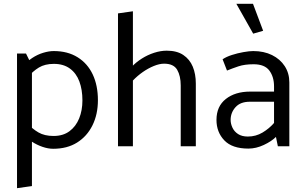

<svg xmlns="http://www.w3.org/2000/svg" viewBox="-20 -765 1591 1004"><path d="M147 208V-422L116 -485H69V219ZM123 -359Q152 -393 183.5 -412Q215 -431 262 -431Q312 -431 345.5 -406.5Q379 -382 395 -339Q411 -296 411 -240Q411 -188 394 -146Q377 -104 343.5 -79Q310 -54 260 -54Q213 -54 181 -72.5Q149 -91 121 -122L97 -68Q118 -43 145.5 -25Q173 -7 202.5 3Q232 13 258 13Q331 13 383 -19.5Q435 -52 463.5 -109.5Q492 -167 492 -241Q492 -318 465 -375.5Q438 -433 386 -465.5Q334 -498 261 -498Q236 -498 206 -489Q176 -480 148 -461.5Q120 -443 99 -416Z M675 -344Q699 -369 727 -388.5Q755 -408 784.5 -420Q814 -432 838 -432Q888 -432 906.5 -400Q925 -368 925 -318V0H1004V-328Q1004 -378 988 -416.5Q972 -455 938.5 -477.5Q905 -500 852 -500Q820 -500 786 -489Q752 -478 722 -459Q692 -440 669 -416ZM675 0V-706L597 -695V0Z M1186 -138Q1186 -176 1211.5 -204.5Q1237 -233 1286 -233H1413V-122Q1388 -93 1353 -72Q1318 -51 1276 -51Q1245 -51 1225 -64Q1205 -77 1195.5 -97.5Q1186 -118 1186 -138ZM1167 -396Q1194 -407 1226.5 -418Q1259 -429 1306 -429Q1364 -429 1388.5 -396Q1413 -363 1413 -313V-286H1288Q1210 -286 1161 -247.5Q1112 -209 1112 -138Q1112 -74 1153 -31Q1194 12 1279 12Q1319 12 1359.5 -7Q1400 -26 1423 -49L1433 0H1493V-334Q1493 -382 1469 -419Q1445 -456 1402.5 -477Q1360 -498 1304 -498Q1284 -498 1253 -492.5Q1222 -487 1192.5 -477.5Q1163 -468 1144 -455ZM1304 -589 1356 -604 1303 -745H1216Z"/></svg>

Font: Catamaran Thin
Style: Regular
Weight: 400
Version: Version 2.000